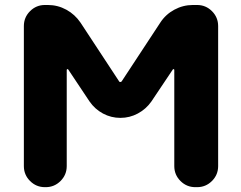

<svg xmlns="http://www.w3.org/2000/svg" viewBox="-20 -775 973 774"><path d="M460 -447.3Q460.9 -444.3 464.8 -444.3Q468.8 -444.3 470.7 -447.3L626 -683.6Q647.5 -716.8 682.6 -735.8Q717.8 -754.9 757.8 -754.9H774.4Q809.6 -754.9 834.5 -730Q859.4 -705.1 859.4 -669.9V-105.5Q859.4 -70.3 834.5 -45.4Q809.6 -20.5 774.4 -20.5H767.6Q732.4 -20.5 707.5 -45.4Q682.6 -70.3 682.6 -105.5V-493.2Q682.6 -495.1 680.7 -496.1Q678.7 -497.1 676.8 -495.1L589.8 -365.2Q568.4 -335 535.6 -317.4Q502.9 -299.8 465.3 -299.8Q427.7 -299.8 395 -317.4Q362.3 -335 340.8 -366.2L254.9 -495.1Q252.9 -497.1 251 -496.1Q249 -495.1 249 -493.2V-105.5Q249 -70.3 224.1 -45.4Q199.2 -20.5 164.1 -20.5H161.1Q126 -20.5 101.1 -45.4Q76.2 -70.3 76.2 -105.5V-669.9Q76.2 -705.1 101.1 -730Q126 -754.9 161.1 -754.9H172.9Q212.9 -754.9 247.6 -735.8Q282.2 -716.8 304.7 -683.6Z"/></svg>

Font: Gen Jyuu GothicX Heavy
Style: Bold
Weight: 900
Designer: [Source Han Sans]
Ryoko NISHIZUKA  (kana & ideographs); Paul D. Hunt (Latin, Greek & Cyrillic); Wenlong ZHANG  (bopomofo
Version: Version 1.002.20150607